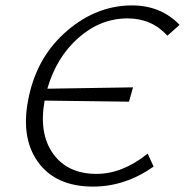

<svg xmlns="http://www.w3.org/2000/svg" viewBox="-20 -684 684 710"><path d="M468 -664Q575 -664 644 -592L599 -552Q541 -616 452 -616Q352 -616 270.5 -544.5Q189 -473 155 -356L472 -361L457 -308L145 -312Q123 -190 176.5 -115.5Q230 -41 337 -41Q433 -41 526 -116L548 -68Q443 6 324 6Q185 6 119.5 -86.5Q54 -179 87 -328Q119 -477 228.5 -570.5Q338 -664 468 -664Z"/></svg>

Font: EauTest Semilight
Style: Italic
Weight: 300
Italic angle: -12°
Designer: Christian Thalmann (Catharsis Fonts)
Version: Version 0.001;PS 000.001;hotconv 1.0.88;makeotf.lib2.5.64775